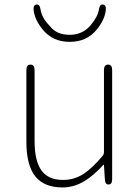

<svg xmlns="http://www.w3.org/2000/svg" viewBox="-20 -811 617 844"><path d="M255 13Q174 13 135 -36Q96 -85 96 -188V-503Q96 -527 114 -527Q132 -527 132 -503V-192Q132 -104 162 -62Q192 -20 258 -20Q306 -20 348 -47Q387 -73 431 -126Q437 -133 437 -142V-503Q437 -527 455 -527Q473 -527 473 -503V-24Q473 0 458 0Q442 1 441 -23L437 -85Q437 -90 434 -86Q392 -40 353 -16Q306 13 255 13ZM167 -682Q133 -724 128 -765Q125 -789 140 -791Q155 -793 158 -770Q163 -738 186 -711Q194 -702 202 -693Q230 -658 287 -658Q344 -658 380 -702Q410 -738 415 -770Q418 -793 433 -791Q448 -789 445 -765Q440 -724 406 -682Q362 -627 286.5 -627Q211 -627 167 -682Z"/></svg>

Font: Resource Han Rounded KR ExtraLight
Style: Regular
Weight: 250
Designer: Cyano Hao (round all glyphs); Ryoko NISHIZUKA 西塚涼子 (kana, bopomofo & ideographs); Paul D. Hunt (Latin, Greek & Cyrillic)
Foundry: Cyano Hao
Version: 0.990